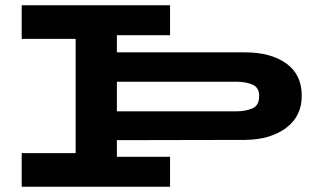

<svg xmlns="http://www.w3.org/2000/svg" viewBox="-20 -706 1198 726"><path d="M1121 -344Q1121 -266 1061.5 -222Q1002 -178 907 -177L422 -176V-113H623V0H62V-127H266V-559H62V-686H623V-573H422V-508H907Q1004 -508 1062.5 -466Q1121 -424 1121 -344ZM960 -343Q960 -375 935 -386Q910 -397 872 -397H422V-285H872Q908 -285 934 -296Q960 -307 960 -343Z"/></svg>

Font: BioRhyme Expanded ExtraBold
Style: Regular
Weight: 800
Width: 7
Designer: Aoife Mooney
Foundry: Aoife Mooney Type
Version: Version 1.000